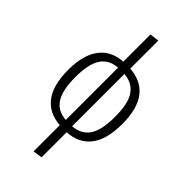

<svg xmlns="http://www.w3.org/2000/svg" viewBox="-288 -816 1093 1093"><g transform="rotate(45 259.0 -269.0)"><path d="M286 -5V197L230 205V-6Q139 -12 90 -75.5Q41 -139 41 -262Q41 -384 90.5 -448Q140 -512 230 -517V-736L286 -743V-517Q379 -511 428 -448Q477 -385 477 -263Q477 -137 427.5 -73.5Q378 -10 286 -5ZM233 -51V-472Q165 -467 132 -417.5Q99 -368 99 -262Q99 -155 132.5 -105Q166 -55 233 -51ZM419 -263Q419 -369 385 -418Q351 -467 284 -472V-51Q352 -56 385.5 -105Q419 -154 419 -263Z"/></g></svg>

Font: Fira Sans Extra Condensed Light
Style: Regular
Weight: 300
Width: 1
Designer: Carrois Corporate & Edenspiekermann AG
Foundry: Carrois Corporate GbR & Edenspiekermann AG
Version: Version 4.203